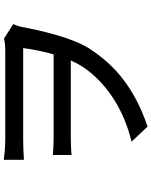

<svg xmlns="http://www.w3.org/2000/svg" viewBox="90 -860 819 1040"><g transform="rotate(-90 500.0 -339.5)"><path d="M155 -729V-620C191 -622 230 -624 263 -624C330 -624 699 -624 760 -624C753 -569 741 -512 726 -459H274C242 -459 209 -461 181 -463V-362C214 -365 242 -366 277 -366H693C682 -341 670 -319 657 -299C570 -171 425 -78 253 -37L335 50C541 -21 665 -123 757 -265C815 -356 852 -513 876 -638C880 -654 885 -667 890 -678L811 -728C790 -722 763 -721 737 -721C684 -721 329 -721 263 -721C221 -721 179 -726 155 -729Z"/></g></svg>

Font: Noto Sans CJK HK Medium
Style: Regular
Weight: 500
Designer: Ryoko NISHIZUKA 西塚涼子 (kana, bopomofo & ideographs); Paul D. Hunt (Latin, Greek & Cyrillic); Sandoll Communications 산돌커뮤니
Foundry: Adobe
Version: Version 2.004;hotconv 1.0.118;makeotfexe 2.5.65603